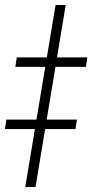

<svg xmlns="http://www.w3.org/2000/svg" viewBox="-60 -756 373 776"><path d="M205.6 -735.8 83.5 0H42L164.6 -735.8ZM2 -485.8 7.8 -523.9H293L287.1 -485.8ZM-40 -234.4 -34.2 -272.5H251L245.1 -234.4Z"/></svg>

Font: Inter 17pt ExtraLight
Style: Italic
Weight: 250
Italic angle: -9.3988°
Version: Version 4.001;git-66647c0bb